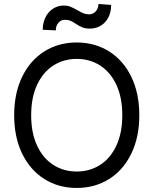

<svg xmlns="http://www.w3.org/2000/svg" viewBox="-20 -929 767 959"><path d="M363.3 9.8Q272.5 9.8 201.7 -34.7Q130.9 -79.1 90.8 -161.4Q50.8 -243.7 50.8 -353.5Q50.8 -463.4 90.8 -545.7Q130.9 -627.9 201.7 -672.4Q272.5 -716.8 363.3 -716.8Q453.6 -716.8 524.7 -672.4Q595.7 -627.9 635.7 -545.7Q675.8 -463.4 675.8 -353.5Q675.8 -243.7 635.7 -161.4Q595.7 -79.1 524.7 -34.7Q453.6 9.8 363.3 9.8ZM363.3 -634.8Q298.3 -634.8 246.8 -602.1Q195.3 -569.3 165.5 -505.9Q135.7 -442.4 135.7 -353.5Q135.7 -264.6 165.5 -201.2Q195.3 -137.7 246.8 -105Q298.3 -72.3 363.3 -72.3Q428.2 -72.3 479.7 -105Q531.2 -137.7 561 -201.2Q590.8 -264.6 590.8 -353.5Q590.8 -442.4 561 -505.9Q531.2 -569.3 479.7 -602.1Q428.2 -634.8 363.3 -634.8ZM298.8 -901.4Q316.9 -901.4 330.6 -896Q344.2 -890.6 365.2 -878.9Q382.3 -868.7 395.8 -863Q409.2 -857.4 424.8 -857.4Q444.8 -857.4 458.3 -872.3Q471.7 -887.2 471.7 -909.2L535.2 -904.3Q535.2 -868.7 521.2 -841.8Q507.3 -814.9 482.9 -800.5Q458.5 -786.1 428.7 -786.1Q406.7 -786.1 391.6 -792.2Q376.5 -798.3 359.4 -809.6Q344.7 -819.8 332.5 -825Q320.3 -830.1 303.7 -830.1Q284.2 -830.1 271.5 -814.9Q258.8 -799.8 258.8 -777.3L193.4 -780.3Q193.4 -814.9 207.3 -842.8Q221.2 -870.6 245.4 -886Q269.5 -901.4 298.8 -901.4Z"/></svg>

Font: Pretendard GOV
Style: Regular
Weight: 400
Designer: Base glyphs from Inter by Rasmus Andersson; Hangeul glyphs from Noto Sans CJK(Source Han Sans) by Jang Soo-young and Kan
Foundry: Kil Hyung-jin
Version: Version 1.309